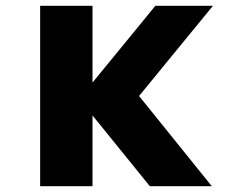

<svg xmlns="http://www.w3.org/2000/svg" viewBox="-20 -640 790 660"><path d="M495 0 252 -300 514 -620H712L458 -310L708 0ZM118 0V-620H298V0Z"/></svg>

Font: Martian Mono SemiExpanded ExtraBold
Style: Regular
Weight: 800
Width: 6
Designer: Roman Shamin
Foundry: Evil Martians
Version: Version 1.000